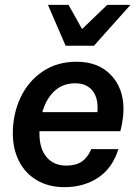

<svg xmlns="http://www.w3.org/2000/svg" viewBox="-20 -764 559 793"><path d="M519 -744 368 -575H251L178 -744H263L319 -644L423 -744ZM490 -314Q490 -272 477 -222H143V-211Q143 -150 172.5 -115Q202 -80 254 -80Q293 -80 317.5 -96.5Q342 -113 357 -148H469Q444 -69 385 -30Q326 9 246 9Q181 9 132.5 -19.5Q84 -48 58.5 -98.5Q33 -149 33 -213Q33 -294 65 -361.5Q97 -429 156.5 -469Q216 -509 296 -509Q386 -509 438 -454.5Q490 -400 490 -314ZM155 -301H382Q383 -307 383 -319Q383 -367 358.5 -393.5Q334 -420 291 -420Q239 -420 204.5 -387.5Q170 -355 155 -301Z"/></svg>

Font: CBA Beacon Sans Bold
Style: Italic
Weight: 700
Italic angle: -13°
Designer: Wei Huang
Foundry: Wei Huang
Version: Version 1.002